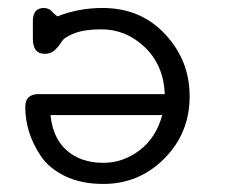

<svg xmlns="http://www.w3.org/2000/svg" viewBox="-20 -455 565 479"><path d="M43 -188Q43 -220.2 76.2 -220.2H391.1Q388.2 -292 341.6 -336.9Q294.9 -381.8 232.9 -381.8Q191.9 -381.8 166.5 -372.3Q141.1 -362.8 134 -351.3Q127 -339.8 116.9 -330.3Q106.9 -320.8 92.8 -320.8H90.8Q62 -320.8 62 -358.9V-404.8Q63 -434.6 88.9 -435.1Q91.8 -435.1 94.5 -434.6Q97.2 -434.1 99.6 -433.1Q102.1 -432.1 104 -431.2Q106 -430.2 108.4 -427.5Q110.8 -424.8 112.3 -423.3Q113.8 -421.9 117.4 -418.9Q121.1 -416 123 -414.1Q176.3 -435.1 235.8 -435.1Q331.1 -435.1 392.1 -369.6Q453.1 -304.2 453.1 -214.8Q453.1 -123 390.1 -59.6Q327.1 3.9 237.8 3.9Q182.6 3.9 142.3 -15.6Q102.1 -35.2 81.5 -66.2Q61 -97.2 52 -127.7Q43 -158.2 43 -188ZM106 -168Q111.8 -109.9 147 -79.3Q182.1 -48.8 237.8 -48.8Q286.6 -48.8 327.9 -79.8Q369.1 -110.8 384.8 -168Z"/></svg>

Font: CMU Typewriter Text
Style: Light
Weight: 200
Version: Version 0.7.0